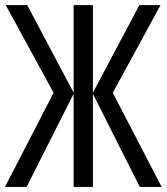

<svg xmlns="http://www.w3.org/2000/svg" viewBox="-22 -734 655 754"><path d="M188.5 -369.6 0.5 -713.9H85L267.1 -370.1V-713.9H342.8V-370.1L525.4 -713.9H608.4L420.9 -369.6L612.8 0H526.9L342.8 -365.7V0H267.1V-365.7L82.5 0H-2.4Z"/></svg>

Font: Open Sans Condensed
Style: Regular
Weight: 400
Width: 3
Designer: Monotype Design Team
Foundry: Monotype Imaging Inc.
Version: Version 3.000